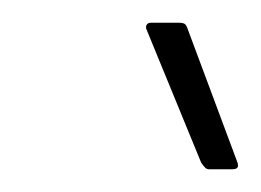

<svg xmlns="http://www.w3.org/2000/svg" viewBox="-20 -709 230 169"><path d="M164 -560Q162 -560 160.5 -561.5Q159 -563 157 -566L109 -683Q108 -685 109 -687Q110 -689 113 -689H137Q141 -689 142.5 -688Q144 -687 145 -684L189 -566Q190 -563 189 -561.5Q188 -560 184 -560Z"/></svg>

Font: Sofia Sans Extra Condensed ExtraLight
Style: Italic
Weight: 250
Italic angle: -9°
Version: Version 4.100